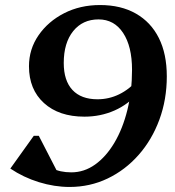

<svg xmlns="http://www.w3.org/2000/svg" viewBox="-20 -726 694 762"><path d="M377 -706Q460 -706 519.5 -672Q579 -638 610.5 -575Q642 -512 642 -423Q642 -331 612.5 -251Q583 -171 530 -111Q477 -51 407 -17.5Q337 16 256 16Q196 16 134.5 -3Q73 -22 21 -57L114 -187H134L219 -22L121 -33L128 -114Q156 -75 187 -58.5Q218 -42 263 -42Q314 -42 357.5 -73Q401 -104 434 -159.5Q467 -215 485.5 -289.5Q504 -364 504 -449Q504 -542 468.5 -595.5Q433 -649 371 -649Q308 -649 270.5 -602.5Q233 -556 233 -476Q233 -406 267.5 -369Q302 -332 367 -332Q458 -332 529 -411L531 -360Q490 -312 434.5 -287.5Q379 -263 315 -263Q214 -263 154.5 -317Q95 -371 95 -463Q95 -531 133 -586Q171 -641 234.5 -673.5Q298 -706 377 -706Z"/></svg>

Font: Platypi Light Medium
Style: Italic
Weight: 500
Italic angle: -13°
Version: Version 1.200